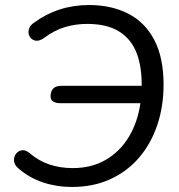

<svg xmlns="http://www.w3.org/2000/svg" viewBox="-20 -734 713 763"><path d="M266 9Q205 9 151 -9Q97 -27 54 -64Q38 -77 36 -92.5Q34 -108 42 -120.5Q50 -133 65 -136.5Q80 -140 97 -126Q133 -95 176 -80.5Q219 -66 269 -66Q344 -66 400.5 -99Q457 -132 492 -190Q527 -248 538 -324H220Q179 -324 181 -354Q183 -393 224 -393H543Q544 -468 523 -523Q502 -578 454 -608.5Q406 -639 326 -639Q281 -639 238.5 -626.5Q196 -614 152 -581Q133 -569 118.5 -573Q104 -577 97.5 -589.5Q91 -602 94.5 -617Q98 -632 114 -643Q210 -714 334 -714Q422 -714 489 -680Q556 -646 593 -575.5Q630 -505 630 -398Q630 -311 605 -237Q580 -163 533 -108Q486 -53 418.5 -22Q351 9 266 9Z"/></svg>

Font: Nunito
Style: Italic
Weight: 400
Italic angle: -9°
Designer: Vernon Adams
Foundry: Vernon Adams
Version: Version 3.601; ttfautohint (v1.8.2.53-6de2)